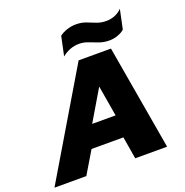

<svg xmlns="http://www.w3.org/2000/svg" viewBox="-179 -978 1069 1110"><g transform="rotate(-20 355.5 -422.5)"><path d="M558 -691Q525 -691 496 -701.5Q467 -712 440.5 -722.5Q414 -733 386 -733Q355 -733 328.5 -722.5Q302 -712 280 -694L305 -812Q322 -826 350 -835.5Q378 -845 407 -845Q441 -845 468 -834.5Q495 -824 521.5 -813.5Q548 -803 579 -803Q611 -803 636.5 -814.5Q662 -826 677 -843L652 -724Q639 -711 613 -701Q587 -691 558 -691ZM-32 0 351 -644H550L661 0H465L442 -137H246L164 0ZM299 -272H443L411 -461Z"/></g></svg>

Font: Kanit
Style: Bold Italic
Weight: 700
Italic angle: -12°
Designer: Katatrad Team
Foundry: CadsonDemak
Version: Version 2.000; ttfautohint (v1.8.3)